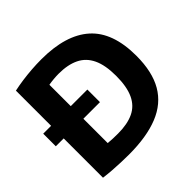

<svg xmlns="http://www.w3.org/2000/svg" viewBox="-186 -931 1121 1121"><g transform="rotate(-45 375.0 -370.0)"><path d="M1.5 -329V-433H366V-329ZM269.5 7.5Q238.5 7.5 204.5 6.2Q170.5 5 135.5 2.5Q100.5 0 66.5 -4.5V-723.5Q101 -731 140.2 -736.5Q179.5 -742 220.5 -745Q261.5 -748 301 -748Q502.5 -748 605.2 -656.2Q708 -564.5 708 -370Q708 -237.5 659.5 -154.2Q611 -71 513.5 -31.8Q416 7.5 269.5 7.5ZM311.5 -124.5Q388.5 -124.5 439.8 -148.8Q491 -173 516.2 -227.2Q541.5 -281.5 541.5 -370.5Q541.5 -459 515.8 -513.2Q490 -567.5 439 -592.2Q388 -617 312.5 -617Q293.5 -617 271 -615Q248.5 -613 229 -609.5V-128Q249.5 -126 269.8 -125.2Q290 -124.5 311.5 -124.5Z"/></g></svg>

Font: Encode Sans SC
Style: Bold
Weight: 700
Version: Version 3.002